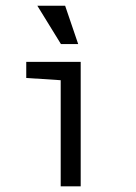

<svg xmlns="http://www.w3.org/2000/svg" viewBox="-20 -655 478 675"><path d="M193.4 -373 72.3 -380.9V-437.5H263.7V0H193.4ZM194.3 -500 111.3 -634.8H209L254.9 -500Z"/></svg>

Font: Sudo Variable
Style: Regular
Weight: 400
Monospace: yes
Designer: Jens Kutilek
Foundry: Jens Kutilek
Version: Version 0.040